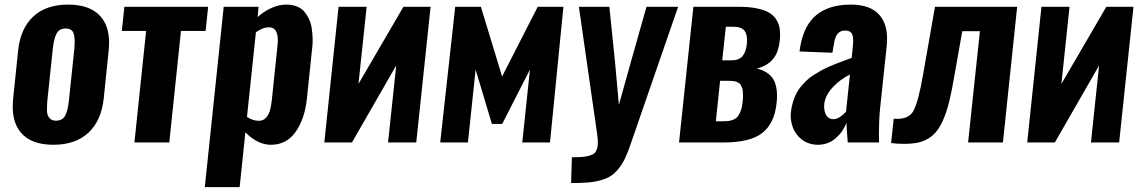

<svg xmlns="http://www.w3.org/2000/svg" viewBox="-20 -607 4864 818"><path d="M218.3 -92.8Q246.1 -92.8 257.6 -114.3Q269 -135.7 273.4 -177.2L296.9 -400.9Q298.3 -417 298.3 -429.7Q297.9 -450.2 293.9 -463.9Q287.1 -485.4 259.8 -485.6Q232.4 -485.8 220.9 -463.9Q209.5 -441.9 205.1 -400.9L181.6 -177.2Q180.2 -158.2 180.2 -142.1Q180.2 -138.7 180.2 -134.8Q180.7 -116.2 190.2 -104.5Q199.7 -92.8 218.3 -92.8ZM69.8 -41Q34.2 -82.5 34.2 -152.8Q34.2 -169.4 36.1 -187.5L57.1 -390.6Q66.9 -485.4 121.6 -536.4Q176.3 -587.4 270 -587.4Q364.3 -587.4 408.7 -536.6Q444.8 -495.6 444.8 -424.8Q444.8 -408.7 442.9 -390.6L421.9 -187.5Q411.6 -92.3 356.4 -41.3Q301.3 9.8 207.5 9.8Q113.8 9.8 69.8 -41Z M552.7 0 602.5 -475.1H499L509.8 -578.1H866.7L856 -475.1H751L701.2 0Z M852.5 190.4 933.1 -578.1H1081.5L1077.6 -534.7Q1139.2 -587.4 1200.2 -587.4H1203.6Q1227.5 -586.9 1246.3 -578.9Q1265.1 -570.8 1276.9 -556.9Q1288.6 -543 1296.9 -524.9Q1305.2 -506.8 1308.1 -486.3Q1311 -465.8 1312 -444.3Q1312 -439 1312 -434.1Q1312 -418.5 1310.1 -403.3L1287.6 -188Q1278.3 -100.1 1239.5 -45.2Q1200.7 9.8 1134.3 9.8Q1077.6 9.8 1025.4 -43.5L1001 190.4ZM1083.5 -92.3Q1101.1 -92.3 1113 -105.2Q1125 -118.2 1130.1 -136.7Q1135.3 -155.3 1138.2 -181.6L1162.1 -411.6Q1163.6 -424.3 1163.6 -435.1Q1163.6 -490.7 1126 -490.7Q1124.5 -490.7 1123 -490.7Q1100.1 -490.2 1070.3 -469.7L1032.2 -108.9Q1057.1 -92.3 1083.5 -92.3Z M1361.8 0 1422.4 -578.1H1542L1507.3 -249.5L1698.7 -578.1H1814.5L1753.4 0H1633.3L1668 -328.1L1479.5 0Z M1855.5 0 1919.4 -578.1H2028.8L2119.1 -281.2L2271 -578.1H2380.4L2323.2 0H2205.1L2237.8 -310.5L2119.6 -79.1H2075.7L2006.3 -310.5L1973.6 0Z M2413.1 172.9 2416.5 63Q2443.8 63 2461.4 61.5Q2479 60.1 2492.9 55.7Q2506.8 51.3 2513.4 44.9Q2520 38.6 2523.7 26.6Q2527.3 14.6 2527.1 0.2Q2526.9 -14.2 2523.9 -37.1L2446.3 -578.1H2576.2L2600.6 -338.9L2616.7 -160.2L2666.5 -338.4L2734.4 -578.1H2869.1L2667 6.3Q2654.8 42.5 2643.1 67.1Q2631.3 91.8 2615.7 111.3Q2600.1 130.9 2583 142.1Q2565.9 153.3 2540.3 160.6Q2514.6 168 2485.1 170.4Q2455.6 172.9 2413.1 172.9Z M2873 0 2934.1 -578.1H3127Q3172.9 -578.1 3206.1 -571Q3239.3 -564 3258.8 -551.8Q3278.3 -539.6 3289.1 -520.8Q3299.8 -502 3302.2 -481.9Q3303.2 -472.2 3303.5 -460.7Q3303.7 -449.2 3302.2 -436Q3297.4 -384.3 3273.4 -355.5Q3249.5 -326.7 3204.6 -314.9Q3232.9 -308.1 3251.7 -294.2Q3270.5 -280.3 3278.8 -261.5Q3287.1 -242.7 3289.6 -218.8Q3290.5 -209 3290.5 -198.2Q3290.5 -183.6 3288.6 -168Q3279.8 -82 3228.3 -41Q3176.8 0 3062.5 0ZM3029.8 -90.3H3057.1Q3072.3 -90.3 3082 -91.3Q3091.8 -92.3 3103.5 -96.9Q3115.2 -101.6 3122.3 -109.9Q3129.4 -118.2 3135.5 -134Q3141.6 -149.9 3144 -172.4Q3145.5 -187 3145.5 -199Q3145.5 -210.9 3144.5 -219.7Q3143.6 -228.5 3140.6 -235.4Q3137.7 -242.2 3135 -246.6Q3132.3 -251 3126.7 -254.2Q3121.1 -257.3 3116.7 -259Q3112.3 -260.7 3104.7 -261.5Q3097.2 -262.2 3092 -262.5Q3086.9 -262.7 3077.6 -262.7H3047.9ZM3057.1 -350.1H3098.6Q3127.9 -350.1 3143.1 -367.4Q3158.2 -384.8 3162.1 -421.9Q3162.6 -429.2 3162.6 -436Q3162.6 -461.9 3152.3 -475.6Q3139.2 -493.2 3103 -493.2H3072.3Z M3463.9 9.8Q3425.3 9.3 3397 -11.7Q3369.6 -32.7 3357.9 -64Q3349.1 -87.9 3348.6 -114.3Q3348.6 -122.1 3349.6 -129.9Q3352.1 -152.3 3358.4 -172.6Q3364.7 -192.9 3372.8 -209Q3380.9 -225.1 3394 -240.2Q3407.2 -255.4 3418.5 -266.1Q3429.7 -276.9 3448 -288.3Q3466.3 -299.8 3478.5 -306.6Q3490.7 -313.5 3511.7 -322.8Q3532.7 -332 3544.2 -336.4Q3555.7 -340.8 3577.6 -348.9Q3599.6 -356.9 3608.4 -360.4L3613.8 -412.6Q3615.2 -424.8 3615.2 -434.6Q3614.7 -451.2 3610.8 -460.9Q3604 -476.6 3580.6 -477.1Q3540.5 -477.1 3533.2 -421.4L3526.4 -382.3L3386.2 -387.7Q3386.7 -390.1 3387.9 -398.7Q3389.2 -407.2 3389.2 -407.7Q3405.3 -500.5 3459.2 -543.9Q3513.2 -587.4 3605 -587.4Q3690.9 -587.4 3729 -540.5Q3759.8 -502.4 3759.3 -441.4Q3759.3 -427.2 3757.8 -411.6L3729.5 -145Q3724.6 -95.7 3724.6 -40.5Q3724.6 -20.5 3725.1 0H3591.8Q3586.4 -63 3586.4 -83.5Q3570.8 -43.9 3539.3 -17.1Q3507.8 9.8 3463.9 9.8ZM3530.8 -99.1Q3544.4 -99.1 3559.3 -109.1Q3574.2 -119.1 3584.5 -131.3L3601.1 -289.6Q3558.1 -268.1 3527.1 -234.4Q3496.1 -200.7 3491.7 -164.1Q3491.2 -157.7 3491.2 -151.9Q3491.7 -130.9 3499.5 -116.7Q3510.3 -99.1 3530.8 -99.1Z M3776.4 2.4 3787.6 -101.1Q3795.4 -100.6 3802.2 -100.6Q3852.5 -100.6 3871.1 -133.8Q3892.6 -171.9 3913.6 -294.4L3963.4 -578.1H4313.5L4252.9 0H4104.5L4154.8 -474.1H4079.6L4045.9 -283.2Q4035.6 -223.1 4025.4 -179.9Q4015.1 -136.7 4001.5 -103.8Q3987.8 -70.8 3972.2 -50.3Q3956.5 -29.8 3935.1 -16.8Q3913.6 -3.9 3888.7 1Q3863.8 5.9 3830.1 5.9Q3802.2 5.9 3776.4 2.4Z M4356.4 0 4417 -578.1H4536.6L4502 -249.5L4693.4 -578.1H4809.1L4748 0H4627.9L4662.6 -328.1L4474.1 0Z"/></svg>

Font: Oswald
Style: Demi-Bold
Weight: 600
Designer: Vernon Adams
Foundry: Vernon Adams
Version: 3.0; ttfautohint (v0.94.23-7a4d-dirty) -l 8 -r 50 -G 200 -x 